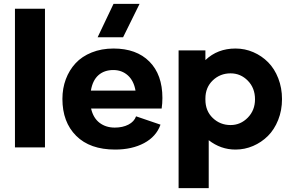

<svg xmlns="http://www.w3.org/2000/svg" viewBox="-20 -760 1501 990"><path d="M57.1 -714.8H211.9V0H57.1Z M573.7 11.2Q443.8 11.2 372.8 -59.6Q301.8 -130.4 301.8 -250Q301.8 -304.2 319.3 -351.3Q336.9 -398.4 369.6 -433.8Q402.3 -469.2 452.9 -489.5Q503.4 -509.8 565.4 -509.8Q683.6 -509.8 750.5 -442.4Q817.4 -375 817.4 -254.9Q817.4 -226.6 813.5 -200.2H449.7Q460.9 -151.4 493.4 -126.7Q525.9 -102.1 571.8 -102.1Q612.3 -102.1 642.1 -117.4Q671.9 -132.8 681.6 -160.2L807.6 -117.2Q785.6 -55.7 723.1 -22.2Q660.6 11.2 573.7 11.2ZM448.7 -293H678.7Q669.9 -343.8 639.2 -371.3Q608.4 -398.9 564.5 -398.9Q517.6 -398.9 487.5 -372.3Q457.5 -345.7 448.7 -293ZM483.4 -567.9 565.4 -740.2H699.7L614.7 -567.9Z M1039.1 -500V-450.2Q1101.6 -509.8 1194.3 -509.8Q1242.7 -509.8 1286.1 -491Q1329.6 -472.2 1362.5 -439Q1395.5 -405.8 1414.8 -356.2Q1434.1 -306.6 1434.1 -249Q1434.1 -190.9 1414.3 -141.4Q1394.5 -91.8 1361.3 -58.8Q1328.1 -25.9 1284.9 -7.3Q1241.7 11.2 1194.3 11.2Q1118.2 11.2 1056.2 -37.1V210H900.9V-500ZM1039.1 -246.1Q1039.1 -188 1077.1 -151.6Q1115.2 -115.2 1168.9 -115.2Q1220.2 -115.2 1257.6 -153.3Q1294.9 -191.4 1294.9 -248Q1294.9 -306.2 1257.8 -344Q1220.7 -381.8 1168.9 -381.8Q1115.2 -381.8 1077.1 -345.5Q1039.1 -309.1 1039.1 -252Z"/></svg>

Font: Human Sans
Style: Bold
Weight: 700
Designer: Tim Radville
Foundry: Continuum
Version: Version 1.000;FEAKit 1.0